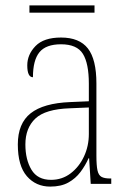

<svg xmlns="http://www.w3.org/2000/svg" viewBox="-20 -681 475 711"><path d="M166 10Q113 10 79.5 -28.5Q46 -67 46 -146Q46 -224 93.5 -261.5Q141 -299 240 -303L309 -306V-371Q309 -446 287 -481.5Q265 -517 206 -517Q150 -517 126 -487.5Q102 -458 102 -395Q81 -395 81 -439Q81 -479 111.5 -510.5Q142 -542 206 -542Q274 -542 305.5 -501.5Q337 -461 337 -372V-105Q337 -68 341 -50Q345 -32 356 -26Q367 -20 388 -20H392V0H316L310 -95H308Q296 -68 278 -44Q260 -20 233 -5Q206 10 166 10ZM169 -15Q210 -15 241.5 -39Q273 -63 291 -101.5Q309 -140 309 -185V-283L239 -280Q148 -277 111 -242Q74 -207 74 -146Q74 -90 96.5 -52.5Q119 -15 169 -15ZM89 -634V-661H330V-634Z"/></svg>

Font: Noto Serif Ethiopic Condensed Thin
Style: Regular
Weight: 100
Width: 3
Designer: Monotype Design Team
Foundry: Monotype Imaging Inc.
Version: Version 2.102; ttfautohint (v1.8.4.7-5d5b)